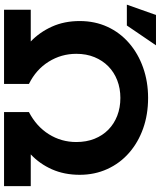

<svg xmlns="http://www.w3.org/2000/svg" viewBox="59 -850 791 949"><g transform="rotate(90 454.5 -375.5)"><path d="M3 -607 54 -751H204L106 -607ZM28 0V-132H185Q139 -176 111.5 -237Q84 -298 84 -374Q84 -449 112.5 -511Q141 -573 193 -618Q245 -663 314.5 -687.5Q384 -712 464 -712Q546 -712 615 -687.5Q684 -663 735.5 -618Q787 -573 815.5 -510.5Q844 -448 844 -374Q844 -298 817 -237Q790 -176 743 -132H900V0H534V-123Q605 -160 643.5 -221.5Q682 -283 682 -357Q682 -407 666 -447Q650 -487 621 -515.5Q592 -544 552 -559.5Q512 -575 464 -575Q417 -575 377 -559.5Q337 -544 308 -515.5Q279 -487 262.5 -447Q246 -407 246 -357Q246 -283 285 -220.5Q324 -158 395 -123V0Z"/></g></svg>

Font: Montserrat Z
Style: Bold
Weight: 700
Designer: Julieta Ulanovsky
Foundry: Julieta Ulanovsky
Version: Version 8.000